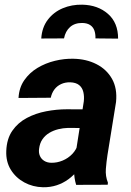

<svg xmlns="http://www.w3.org/2000/svg" viewBox="-20 -789 559 820"><path d="M300.8 -119.1 337.9 -356Q340.3 -377.4 335.9 -396Q331.5 -414.6 318.1 -425.5Q304.7 -436.5 280.3 -437.5Q258.3 -438 241 -429.9Q223.6 -421.9 212.4 -407Q201.2 -392.1 196.8 -371.6L59.1 -370.6Q61.5 -414.6 83.7 -446.5Q106 -478.5 140.1 -499Q174.3 -519.5 214.6 -529.3Q254.9 -539.1 293.5 -538.1Q348.6 -537.1 391.8 -515.1Q435.1 -493.2 458.3 -452.4Q481.4 -411.6 475.6 -353.5L439 -127Q434.6 -98.6 432.1 -67.6Q429.7 -36.6 440.9 -8.8L439.9 0L305.2 0.5Q296.4 -28.3 296.4 -58.8Q296.4 -89.4 300.8 -119.1ZM353.5 -321.8 340.3 -242.2 270.5 -242.7Q249.5 -242.2 228.8 -237.1Q208 -231.9 190.4 -221.4Q172.9 -210.9 161.4 -194.3Q149.9 -177.7 147 -153.8Q144.5 -136.7 150.4 -123.3Q156.2 -109.9 168.7 -102.1Q181.2 -94.2 198.7 -93.8Q223.6 -93.3 247.6 -103.3Q271.5 -113.3 289.1 -131.8Q306.6 -150.4 313.5 -174.8L342.8 -113.8Q331.1 -86.4 313.2 -63.5Q295.4 -40.5 272.5 -23.7Q249.5 -6.8 222.2 2.2Q194.8 11.2 163.6 10.7Q120.1 9.8 83.7 -10Q47.4 -29.8 26.1 -64.2Q4.9 -98.6 6.8 -144.5Q8.8 -196.3 32.7 -230.7Q56.6 -265.1 94.5 -285.2Q132.3 -305.2 177 -313.7Q221.7 -322.3 265.6 -322.3ZM484.4 -624 387.7 -625Q388.2 -644 383.1 -658.7Q377.9 -673.3 365.2 -681.9Q352.5 -690.4 332 -690.9Q299.3 -691.4 279.3 -673.6Q259.3 -655.8 253.4 -625L156.2 -624.5Q159.2 -671.9 184.1 -704.6Q209 -737.3 247.8 -753.7Q286.6 -770 331.5 -769Q397.9 -767.6 441.2 -729.7Q484.4 -691.9 484.4 -624Z"/></svg>

Font: Roboto
Style: Bold Italic
Weight: 700
Italic angle: -12°
Designer: Christian Robertson
Foundry: Google
Version: Version 3.0